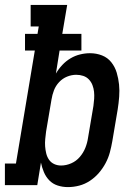

<svg xmlns="http://www.w3.org/2000/svg" viewBox="-42 -755 562 783"><path d="M235 8Q213 8 193 1.5Q173 -5 159 -19.5Q145 -34 137 -53Q129 -72 125 -92L110 0H-22V-88H23L100 -549H60V-617H111L116 -647H83V-735H232L212 -617H290V-549H201L186 -455Q197 -474 212 -490Q227 -506 245.5 -517Q264 -528 284.5 -533Q305 -538 325 -538Q351 -538 374 -529Q397 -520 412 -501Q427 -482 434 -458.5Q441 -435 443.5 -410.5Q446 -386 444 -360Q442 -334 438 -309L416 -179Q412 -156 406 -133.5Q400 -111 388.5 -89.5Q377 -68 361 -49.5Q345 -31 324.5 -17.5Q304 -4 281 2Q258 8 235 8ZM207 -80Q228 -80 248.5 -89Q269 -98 283.5 -115Q298 -132 306 -152Q314 -172 317 -193L339 -323Q341 -337 342 -352Q343 -367 341.5 -381Q340 -395 335 -408Q330 -421 320.5 -431Q311 -441 297.5 -445.5Q284 -450 269 -450Q250 -450 231.5 -442.5Q213 -435 199 -420Q185 -405 178 -386.5Q171 -368 168 -349L146 -219Q144 -204 142.5 -188.5Q141 -173 142 -158.5Q143 -144 146.5 -129.5Q150 -115 158 -103.5Q166 -92 179 -86Q192 -80 207 -80Z"/></svg>

Font: Iosevka Curly Slab SmBdObl
Style: Regular
Weight: 600
Italic angle: -9°
Monospace: yes
Designer: Belleve Invis
Foundry: Belleve Invis
Version: Version 11.0.0; ttfautohint (v1.8.3)